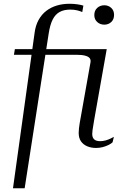

<svg xmlns="http://www.w3.org/2000/svg" viewBox="-20 -777 656 1020"><path d="M353 -726Q320 -726 297 -713.5Q274 -701 260 -673.5Q246 -646 239 -601L111 223H49L164 -604Q169 -642 185 -671Q201 -700 225.5 -719Q250 -738 281.5 -747.5Q313 -757 350 -757Q371 -757 391.5 -754Q412 -751 423 -747L417 -713Q406 -718 390 -722Q374 -726 353 -726ZM461 -447Q463 -460 456 -468.5Q449 -477 431.5 -481.5Q414 -486 384 -486H54L59 -516H547L480 -138Q478 -124 475.5 -110Q473 -96 471.5 -85Q470 -74 470 -65Q470 -46 480.5 -36.5Q491 -27 512 -27Q527 -27 541 -31Q555 -35 566.5 -40.5Q578 -46 585 -50L578 -21Q571 -14 557 -7Q543 0 526 4.5Q509 9 490 9Q464 9 443 0Q422 -9 410 -26.5Q398 -44 398 -71Q398 -82 399.5 -95Q401 -108 403.5 -124Q406 -140 410 -160ZM534 -646Q512 -646 496.5 -660Q481 -674 481 -697Q481 -721 496.5 -735Q512 -749 534 -749Q556 -749 571 -735Q586 -721 586 -698Q586 -674 571 -660Q556 -646 534 -646Z"/></svg>

Font: Roboto Serif 120pt Expanded Light
Style: Italic
Weight: 300
Width: 7
Italic angle: -10°
Designer: Greg Gazdowicz
Foundry: Commercial Type
Version: Version 1.008